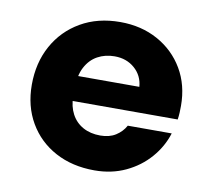

<svg xmlns="http://www.w3.org/2000/svg" viewBox="-64 -579 728 663"><g transform="rotate(10 300.0 -248.0)"><path d="M307 12Q229 12 169.5 -20Q110 -52 76.5 -109.5Q43 -167 43 -242Q43 -319 76 -379Q109 -439 168.5 -473.5Q228 -508 307 -508Q381 -508 439 -476Q497 -444 530 -388Q563 -332 563 -259Q563 -249 562.5 -236.5Q562 -224 560 -211H150V-299H410Q407 -338 378.5 -363Q350 -388 308 -388Q275 -388 248.5 -373.5Q222 -359 206.5 -329.5Q191 -300 191 -255V-226Q191 -192 205 -165.5Q219 -139 245 -124.5Q271 -110 306 -110Q338 -110 360 -124Q382 -138 394 -160H548Q533 -112 499 -73Q465 -34 416 -11Q367 12 307 12Z"/></g></svg>

Font: DM Sans 28pt Black
Style: Regular
Weight: 900
Version: Version 4.004;gftools[0.9.30]